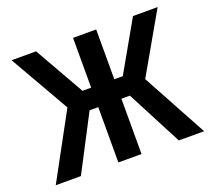

<svg xmlns="http://www.w3.org/2000/svg" viewBox="-122 -894 1182 1058"><g transform="rotate(-20 469.0 -365.0)"><path d="M34.2 0 241.2 -380.9 41 -730.5H184.6L350.6 -438.5H401.4V-730.5H537.1V-438.5H586.9L752.9 -730.5H897.5L697.3 -380.9L904.3 0H755.9L586.9 -324.2H537.1V0H401.4V-324.2H350.6L181.6 0Z"/></g></svg>

Font: GenEi M Gothic v2 Bold
Style: Regular
Weight: 700
Version: Version 2.0